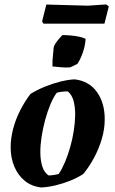

<svg xmlns="http://www.w3.org/2000/svg" viewBox="-20 -824 512 853"><path d="M163.4 8.9Q119.9 3.9 89.8 -20.8Q59.8 -45.4 43.6 -84Q27.4 -122.6 27.4 -169.9Q27.4 -210 38.5 -252.1Q49.6 -294.2 70 -334.2Q90.3 -374.2 115.7 -407Q145.3 -425 178.9 -438.7Q212.5 -452.4 246.9 -461.2Q281.4 -469.9 311.3 -471.5Q376.5 -464.1 411.3 -414.3Q446.1 -364.6 445.2 -291.7Q445.2 -252.1 432.9 -209.1Q420.6 -166 399 -125.2Q377.5 -84.5 350.1 -51.1Q325.3 -34.7 293.2 -21.7Q261 -8.8 227.6 -0.7Q194.2 7.3 163.4 8.9ZM195.6 -44.7Q207.5 -44.7 220.1 -46.7Q232.7 -48.7 241 -51.3Q255.2 -72.2 268.3 -103Q281.4 -133.8 291.7 -169.8Q302 -205.8 307.7 -242.5Q313.4 -279.2 313.9 -311Q314.4 -348.4 306.7 -376.2Q299 -403.9 281.1 -418Q267.7 -418 255 -416.5Q242.4 -415 232.2 -412Q217 -391.6 203.9 -360.1Q190.8 -328.5 180.7 -291.6Q170.7 -254.6 165 -217.9Q159.2 -181.1 159.2 -148.8Q159.2 -112.9 167.7 -85.4Q176.2 -57.8 195.6 -44.7ZM213 -528.8Q212.5 -539.4 213.4 -555.8Q214.3 -572.2 216.1 -587.3Q218 -602.5 217.9 -610.3Q219.9 -621.7 228.5 -633.9Q237.1 -646.2 245.9 -655.8Q254.7 -665.5 257.2 -668.1Q273.1 -668.1 291.9 -666.6Q310.8 -665 328.8 -661.5Q346.9 -658 360.4 -651.7Q358.7 -621.3 347.8 -590.2Q336.8 -559.1 323.8 -540.3Q317 -536.4 309.2 -532.8Q301.3 -529.2 291.9 -524.8Q272.4 -523.2 253 -525.1Q233.7 -526.9 213 -528.8ZM173.3 -718.9 166.9 -728.3 185.9 -803.8Q214.7 -802.8 249.2 -802.1Q283.7 -801.3 316.2 -800.3Q348.6 -799.3 370.5 -798.8L451.6 -804.3L463.5 -795.8L444 -718.9Z"/></svg>

Font: Labrada
Style: Italic
Weight: 400
Italic angle: -7°
Designer: Mercedes Jáuregui
Foundry: Omnibus-Type Team
Version: Version 1.000